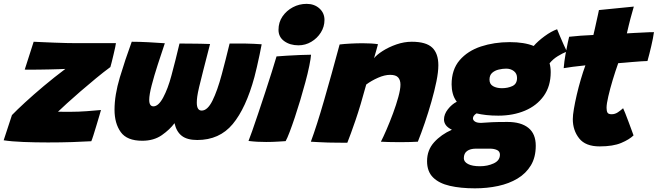

<svg xmlns="http://www.w3.org/2000/svg" viewBox="-58 -752 3498 1021"><path d="M427.5 -1Q389 1.5 326.8 3.5Q264.5 5.5 197 5.5Q130 5.5 66.5 3Q3 0.5 -38.5 -6L5.5 -140Q31 -166.5 75.2 -207.2Q119.5 -248 175.2 -294.8Q231 -341.5 289.5 -385.5Q279 -385 255.8 -384.2Q232.5 -383.5 204.2 -382.8Q176 -382 148.2 -381.8Q120.5 -381.5 101 -381.5Q90.5 -381.5 83.2 -381.5Q76 -381.5 73.5 -382L121 -530Q139.5 -529 168.8 -527.8Q198 -526.5 231.2 -525.2Q264.5 -524 295.5 -523.2Q326.5 -522.5 349 -522.5H558.5Q558.5 -518.5 554.8 -501.5Q551 -484.5 546 -462.8Q541 -441 536.2 -422.2Q531.5 -403.5 529 -395.5Q493.5 -369.5 452 -335.2Q410.5 -301 370.2 -266.2Q330 -231.5 298.2 -202.5Q266.5 -173.5 250.5 -158Q260.5 -157.5 283.8 -157.5Q307 -157.5 318.5 -157.5Q359 -157.5 404 -160.8Q449 -164 479 -167Q477.5 -161.5 470.8 -138.5Q464 -115.5 455.2 -86.2Q446.5 -57 438.8 -32.8Q431 -8.5 427.5 -1Z M698.5 -3.5Q617 -3.5 584 -49.8Q551 -96 551 -168.5Q551 -246 579.2 -340.2Q607.5 -434.5 642.5 -530Q682.5 -530 730.2 -527.5Q778 -525 818.5 -522Q800 -467.5 780.8 -408Q761.5 -348.5 748.5 -298.2Q735.5 -248 735.5 -221Q735.5 -186.5 758 -186.5Q784.5 -186.5 809.8 -233.5Q835 -280.5 853.5 -350Q864 -389.5 875.2 -433.2Q886.5 -477 896.5 -520.5Q914 -520.5 944.8 -520.2Q975.5 -520 1007.2 -519.5Q1039 -519 1059 -518Q1036.5 -430.5 1022.5 -376Q1008.5 -321.5 1001 -289.5Q993.5 -257.5 991 -239.2Q988.5 -221 988.5 -206Q988.5 -164 1014.5 -164Q1045.5 -164 1071.8 -216.8Q1098 -269.5 1121.5 -357.5Q1131.5 -394 1141.8 -435.2Q1152 -476.5 1163 -520.5H1245Q1264.5 -520.5 1292 -519Q1319.5 -517.5 1333.5 -516.5Q1329.5 -494.5 1322.5 -461.2Q1315.5 -428 1308 -395.5Q1300.5 -363 1295 -342.5Q1250 -177 1179.5 -92.2Q1109 -7.5 991 -7.5Q937 -7.5 908.5 -29.8Q880 -52 870 -97Q845.5 -63.5 802.8 -33.5Q760 -3.5 698.5 -3.5Z M1529 -511Q1484.5 -511 1453.8 -533Q1423 -555 1423 -593.5Q1423 -633.5 1444.2 -664.5Q1465.5 -695.5 1499.5 -713.5Q1533.5 -731.5 1572.5 -731.5Q1613.5 -731.5 1640.5 -707.2Q1667.5 -683 1667.5 -646Q1667.5 -610 1648.2 -579.2Q1629 -548.5 1597.5 -529.8Q1566 -511 1529 -511ZM1461 -1.5Q1451.5 -1 1421.2 1Q1391 3 1357.5 3Q1334.5 3 1310.8 1.8Q1287 0.5 1263.5 -2.5Q1269 -15.5 1283 -55.2Q1297 -95 1315.2 -149.2Q1333.5 -203.5 1352.5 -261.5Q1371.5 -319.5 1387.5 -370.2Q1403.5 -421 1412.5 -452Q1434.5 -454 1469.2 -456Q1504 -458 1538.8 -459.5Q1573.5 -461 1596 -461Q1595 -443 1586.8 -402Q1578.5 -361 1565.5 -313.5Q1553.5 -268.5 1539 -220.2Q1524.5 -172 1509.8 -127.8Q1495 -83.5 1482.2 -50Q1469.5 -16.5 1461 -1.5Z M1789 7Q1770 7 1742.2 6.8Q1714.5 6.5 1686 6Q1664 5 1634.5 3.8Q1605 2.5 1595 1.5Q1626 -82 1665.2 -217.8Q1704.5 -353.5 1748 -515.5Q1772.5 -518.5 1805.5 -520.2Q1838.5 -522 1870.5 -522Q1894 -522 1915.2 -520.8Q1936.5 -519.5 1952 -517Q1950.5 -510.5 1943.5 -486Q1936.5 -461.5 1931 -442.5Q1945 -460.5 1977 -481Q2009 -501.5 2050 -515.8Q2091 -530 2131.5 -530Q2207.5 -530 2240.2 -499Q2273 -468 2273 -405Q2273 -369.5 2262.8 -319Q2252.5 -268.5 2236.2 -211.5Q2220 -154.5 2201 -99Q2182 -43.5 2164 1.5Q2151 2.5 2124.5 3.2Q2098 4 2068.5 4Q2036.5 4 2008 3.2Q1979.5 2.5 1967.5 1.5Q1980 -22.5 1997.5 -63Q2015 -103.5 2032 -149.2Q2049 -195 2060.2 -236Q2071.5 -277 2071.5 -302Q2071.5 -326.5 2059.2 -340.2Q2047 -354 2016.5 -354Q1987.5 -354 1952.2 -338.5Q1917 -323 1889.5 -302.5Q1859 -189.5 1832.5 -112.5Q1806 -35.5 1789 7Z M2467.5 249.5Q2391 249.5 2333.8 236.2Q2276.5 223 2244.8 191.5Q2213 160 2213 105Q2213 46 2250.5 4.5Q2288 -37 2345 -62Q2322 -73.5 2312.5 -87.2Q2303 -101 2303 -116.5Q2303 -144.5 2323.8 -171Q2344.5 -197.5 2371 -211Q2356 -231 2349.8 -254.5Q2343.5 -278 2343.5 -303Q2343.5 -382 2386.2 -431.8Q2429 -481.5 2499.5 -504.8Q2570 -528 2652.5 -528Q2730 -528 2780 -507.5Q2802.5 -533.5 2838 -559.5Q2873.5 -585.5 2904.5 -596.5Q2909.5 -584 2918.8 -561.8Q2928 -539.5 2938.5 -516.5Q2949 -493.5 2956.5 -478Q2932.5 -468.5 2907.8 -453.2Q2883 -438 2864.5 -415.5Q2870.5 -394 2870.5 -368.5Q2870.5 -293.5 2833.5 -241.8Q2796.5 -190 2733.5 -163.5Q2670.5 -137 2592 -137Q2557.5 -137 2528.5 -140.2Q2499.5 -143.5 2476 -149Q2457 -137 2457 -122.5Q2457 -113 2467.5 -105.8Q2478 -98.5 2500 -98.5Q2530.5 -101 2559.2 -102.2Q2588 -103.5 2641 -103.5Q2712.5 -103.5 2751.8 -72Q2791 -40.5 2791 23Q2791 84.5 2765 127.5Q2739 170.5 2694 197.5Q2649 224.5 2590.8 237Q2532.5 249.5 2467.5 249.5ZM2611 -283Q2642.5 -283 2667 -294.5Q2691.5 -306 2691.5 -337.5Q2691.5 -361 2674.5 -374Q2657.5 -387 2634 -387Q2614.5 -387 2593.8 -382Q2573 -377 2559 -364.5Q2545 -352 2545 -328.5Q2545 -304.5 2564 -293.8Q2583 -283 2611 -283ZM2494.5 132Q2534.5 132 2567.5 116.8Q2600.5 101.5 2600.5 70.5Q2600.5 53 2585 45.8Q2569.5 38.5 2547.5 38.5H2473Q2443 38.5 2425.8 51Q2408.5 63.5 2408.5 89.5Q2408.5 108.5 2430.8 120.2Q2453 132 2494.5 132Z M3311 -32Q3288.5 -10 3245.2 8.2Q3202 26.5 3130.5 26.5Q3055.5 26.5 3021.8 -16.2Q2988 -59 2988 -118.5Q2988 -139 2993.8 -173Q2999.5 -207 3009 -247.8Q3018.5 -288.5 3030.5 -329.5Q3042.5 -370.5 3055 -404.5Q3021.5 -401 2988 -396.8Q2954.5 -392.5 2939.5 -389.5Q2942.5 -425.5 2949 -462Q2955.5 -498.5 2961.2 -524.8Q2967 -551 2968.5 -556.5Q2999.5 -560 3030.2 -562.2Q3061 -564.5 3097.5 -566Q3101.5 -583.5 3105.8 -601.5Q3110 -619.5 3113.5 -636.5Q3117.5 -653.5 3121.2 -671.2Q3125 -689 3127 -698.5L3312.5 -717Q3311 -712 3306 -694Q3301 -676 3294 -651Q3290 -635.5 3285.2 -616Q3280.5 -596.5 3275.5 -574.5Q3293 -575.5 3315.5 -576.8Q3338 -578 3351 -578.5Q3380.5 -580.5 3397.2 -580.8Q3414 -581 3419.5 -581Q3415.5 -550.5 3405.2 -506.8Q3395 -463 3385 -427.5Q3380 -427.5 3352.8 -426Q3325.5 -424.5 3300.5 -422Q3284 -420.5 3264.5 -418.8Q3245 -417 3229.5 -416Q3214.5 -374 3200.2 -326.8Q3186 -279.5 3176.8 -239.5Q3167.5 -199.5 3167.5 -179Q3167.5 -162.5 3172.2 -153.5Q3177 -144.5 3194.5 -144.5Q3212.5 -144.5 3228 -155Q3243.5 -165.5 3255.5 -176.5Q3258.5 -171 3266.8 -150.2Q3275 -129.5 3284.5 -104Q3294 -78.5 3301.5 -58Q3309 -37.5 3311 -32Z"/></svg>

Font: Grandstander Black
Style: Italic
Weight: 900
Italic angle: -15°
Designer: Tyler Finck
Foundry: Etcetera Type Co
Version: Version 1.200; ttfautohint (v1.8.3)